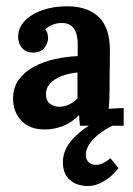

<svg xmlns="http://www.w3.org/2000/svg" viewBox="-20 -408 433 623"><path d="M239.5 0Q238 -10.6 237.6 -17.8Q237.3 -24.9 236.5 -34.5Q210.9 -8.8 182.4 1.7Q154 12.1 124.7 12.1Q76.3 12.1 49.3 -16.5Q22.4 -45.1 22.4 -88Q22.4 -123.9 40.7 -149.2Q59 -174.6 89.5 -191.1Q119.9 -207.6 157.1 -216Q194.4 -224.4 232.1 -225.9V-265.1Q232.1 -284.6 227.2 -300.3Q222.2 -316.1 210.5 -325.1Q198.8 -334.1 177.9 -333.3Q163.2 -333 149.8 -327.5Q136.4 -322 126.9 -312.4Q132.7 -305.5 134.4 -297.6Q136 -289.7 136 -283.8Q136 -268.8 124.1 -252.8Q112.2 -236.9 85.4 -237.3Q63.1 -238 51 -253Q38.9 -268.1 38.9 -288.2Q38.9 -317.9 60.3 -340.3Q81.8 -362.7 117.7 -375.1Q153.6 -387.6 197.7 -387.6Q263.3 -387.6 300 -353.3Q336.6 -319 336.6 -244.2Q336.6 -218.6 336.3 -200.6Q335.9 -182.6 335.7 -164.6Q335.5 -146.7 335.5 -121Q335.5 -110.4 335 -91.1Q334.4 -71.9 332.6 -55Q345.1 -56.1 359.4 -56.7Q373.7 -57.2 381.4 -57.2V0ZM231.4 -172.7Q203.2 -170.2 179.9 -161.2Q156.6 -152.2 142.6 -137.1Q128.7 -122.1 129.1 -100.5Q129.8 -79.9 142.8 -70.8Q155.8 -61.6 172 -61.6Q188.9 -61.6 204.3 -68.9Q219.7 -76.3 231.4 -88.7Q231.4 -96.1 231.4 -103.4Q231.4 -110.7 231.4 -118.1Q231.4 -131.6 231.4 -145.4Q231.4 -159.1 231.4 -172.7ZM265.1 195.5Q229.2 195.5 206.6 175.8Q184.1 156.2 184.1 118.1Q184.1 82.9 208.5 52.1Q232.9 21.3 271.7 -2.2Q310.6 -25.7 353.9 -38.1V-3.7Q330.4 5.9 308.2 21.6Q286 37.4 271.9 56.7Q257.8 75.9 258.5 96.8Q259.3 110.4 267.9 118.6Q276.5 126.9 291.5 126.9Q302.2 126.9 314.3 121.4Q326.4 115.9 338.1 105.2L364.5 137.5Q344.7 163.2 318.5 179.3Q292.3 195.5 265.1 195.5Z"/></svg>

Font: Parastoo
Style: Regular
Weight: 400
Foundry: Saber Rastikerdar (saber.rastikerdar@gmail.com)
Version: Version 3.000